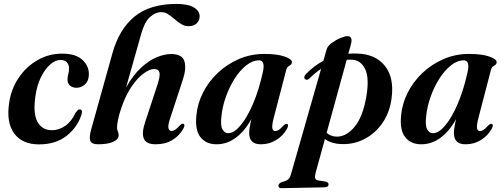

<svg xmlns="http://www.w3.org/2000/svg" viewBox="-20 -744 2634 1004"><path d="M296.5 -430.5Q269.5 -430.5 242.5 -407Q215.5 -383.5 194.2 -340.5Q173 -297.5 165 -240Q152 -149.5 176.2 -106.2Q200.5 -63 252 -63Q288 -63 321 -85.8Q354 -108.5 375 -154Q382 -163.5 386.5 -168Q391 -172.5 397 -172Q413.5 -171 406.5 -146.5Q386 -79.5 328.8 -34.2Q271.5 11 184.5 11Q96 11 54 -46.5Q12 -104 28 -207.5Q38.5 -278.5 77.2 -336.5Q116 -394.5 175.2 -429Q234.5 -463.5 306 -463.5Q377.5 -463.5 412.5 -429.5Q447.5 -395.5 444.5 -350Q442.5 -317.5 423 -301.2Q403.5 -285 380.5 -285Q358.5 -285 345.5 -297Q332.5 -309 333 -328.5Q333.5 -344.5 337.2 -357Q341 -369.5 341 -386.5Q341 -405.5 329.8 -418Q318.5 -430.5 296.5 -430.5Z M615 -181.5Q602.5 -145 597.2 -118.5Q592 -92 592 -78Q592 -65.5 596.2 -57Q600.5 -48.5 600.5 -37Q600.5 -15.5 572 -2.5Q543.5 10.5 493 10.5Q458.5 10.5 452 -8.2Q445.5 -27 456.5 -66.5L567.5 -464Q602.5 -591 683.2 -657.2Q764 -723.5 903 -723.5Q963 -723.5 993.5 -705.2Q1024 -687 1024 -658.5Q1024 -637 1008.5 -622Q993 -607 966 -607Q945.5 -607 927.8 -618Q910 -629 893.2 -643.5Q876.5 -658 859.8 -669.2Q843 -680.5 825 -680.5Q792 -680.5 764 -654.8Q736 -629 719 -569L639 -286Q675.5 -351 717.2 -389.5Q759 -428 799.8 -444.8Q840.5 -461.5 875 -461.5Q932.5 -461.5 944.2 -424Q956 -386.5 935 -324L871 -129Q857 -88.5 861 -73.8Q865 -59 877 -59Q885.5 -59 895.8 -65.5Q906 -72 921 -89Q932.5 -99.5 939.5 -96.5Q949.5 -92 939 -71.5Q918.5 -34.5 881.5 -12Q844.5 10.5 794.5 10.5Q744 10.5 732 -19.5Q720 -49.5 739 -105.5L803.5 -301.5Q818.5 -347.5 813.8 -365.2Q809 -383 786 -383Q763 -383 731.8 -360.5Q700.5 -338 669.2 -293Q638 -248 615 -181.5Z M1412.5 -132Q1401 -88.5 1404 -73.5Q1407 -58.5 1419 -58.5Q1428 -58.5 1438 -65Q1448 -71.5 1463 -88Q1474.5 -99 1481.5 -96Q1491.5 -91.5 1481 -71Q1460.5 -34 1424.2 -11.8Q1388 10.5 1344.5 10.5Q1312 10.5 1297.5 -4.8Q1283 -20 1283 -48.5Q1283 -73.5 1294.5 -121.5Q1260 -58.5 1213.5 -24Q1167 10.5 1112.5 10.5Q1057.5 10.5 1028.2 -26.8Q999 -64 1007 -140.5Q1012.5 -202 1041.5 -259.5Q1070.5 -317 1118.5 -362.5Q1166.5 -408 1228.8 -435Q1291 -462 1362.5 -462Q1430.5 -462 1469.2 -448Q1508 -434 1506.5 -418.5Q1506 -409.5 1499.8 -405Q1493.5 -400.5 1486.8 -395.8Q1480 -391 1477.5 -381.5ZM1138 -136Q1132 -87.5 1143.2 -67.5Q1154.5 -47.5 1173.5 -47.5Q1203.5 -47.5 1237.5 -87.8Q1271.5 -128 1302.8 -200.5Q1334 -273 1355 -369Q1367.5 -428.5 1334.5 -428.5Q1301 -428.5 1268 -402.5Q1235 -376.5 1207.5 -333.5Q1180 -290.5 1161.5 -238.8Q1143 -187 1138 -136Z M1598.5 -334Q1584 -321 1574.5 -331Q1569.5 -336 1571.8 -343.8Q1574 -351.5 1582 -359Q1601.5 -379 1623.8 -396Q1646 -413 1671 -426L1688 -485.5Q1692.5 -503 1714.2 -519Q1736 -535 1760 -545Q1784 -555 1796.5 -555Q1826.5 -555 1815 -512L1801.5 -463Q1823 -464.5 1846 -464Q1943 -461.5 1992.2 -400.2Q2041.5 -339 2028 -233Q2019 -159 1982 -104Q1945 -49 1889.5 -19Q1834 11 1770 9.5Q1713.5 8.5 1679 -17L1631 157.5Q1625.5 177.5 1627.8 187.2Q1630 197 1647 200L1681 205Q1698 208.5 1698 220Q1698.5 235 1677 235.5L1452.5 240Q1436 240.5 1436 227Q1436 216 1452.5 208.5Q1478 202 1487 194Q1496 186 1501.5 167.5L1659 -384Q1627.5 -363.5 1598.5 -334ZM1738 -29.5Q1789.5 -27.5 1834 -80.8Q1878.5 -134 1896.5 -244.5Q1911.5 -337 1889.5 -382.5Q1867.5 -428 1824 -431.5Q1808.5 -432.5 1793 -431.5L1688 -49.5Q1708.5 -31 1738 -29.5Z M2483 -132Q2471.5 -88.5 2474.5 -73.5Q2477.5 -58.5 2489.5 -58.5Q2498.5 -58.5 2508.5 -65Q2518.5 -71.5 2533.5 -88Q2545 -99 2552 -96Q2562 -91.5 2551.5 -71Q2531 -34 2494.8 -11.8Q2458.5 10.5 2415 10.5Q2382.5 10.5 2368 -4.8Q2353.5 -20 2353.5 -48.5Q2353.5 -73.5 2365 -121.5Q2330.5 -58.5 2284 -24Q2237.5 10.5 2183 10.5Q2128 10.5 2098.8 -26.8Q2069.5 -64 2077.5 -140.5Q2083 -202 2112 -259.5Q2141 -317 2189 -362.5Q2237 -408 2299.2 -435Q2361.5 -462 2433 -462Q2501 -462 2539.8 -448Q2578.5 -434 2577 -418.5Q2576.5 -409.5 2570.2 -405Q2564 -400.5 2557.2 -395.8Q2550.5 -391 2548 -381.5ZM2208.5 -136Q2202.5 -87.5 2213.8 -67.5Q2225 -47.5 2244 -47.5Q2274 -47.5 2308 -87.8Q2342 -128 2373.2 -200.5Q2404.5 -273 2425.5 -369Q2438 -428.5 2405 -428.5Q2371.5 -428.5 2338.5 -402.5Q2305.5 -376.5 2278 -333.5Q2250.5 -290.5 2232 -238.8Q2213.5 -187 2208.5 -136Z"/></svg>

Font: Fraunces 72pt SemiBold
Style: Italic
Weight: 600
Italic angle: -16°
Version: Version 1.000;[b76b70a41]